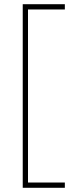

<svg xmlns="http://www.w3.org/2000/svg" viewBox="-20 -734 353 912"><path d="M288 158H88V-714H288V-689H113V133H288Z"/></svg>

Font: Noto Sans Hebrew Thin
Style: Regular
Weight: 250
Designer: Monotype Design Team
Foundry: Monotype Imaging Inc.
Version: Version 2.003